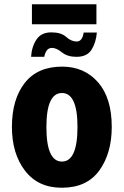

<svg xmlns="http://www.w3.org/2000/svg" viewBox="-20 -872 584 902"><path d="M505 -276Q505 -412 440.5 -485.5Q376 -559 272 -559Q156 -559 96 -482Q36 -405 36 -276Q36 -150 97.5 -70Q159 10 270 10Q388 10 446.5 -71Q505 -152 505 -276ZM198 -275Q198 -435 271 -435Q344 -435 344 -276Q344 -113 271 -113Q198 -113 198 -275ZM130 -758H433V-852H130ZM126 -605H188Q196 -647 224 -647Q245 -647 271 -626Q297 -605 339 -605Q389 -605 410 -638.5Q431 -672 435 -719H373Q367 -677 340 -677Q315 -677 291 -698.5Q267 -720 221 -720Q174 -720 151.5 -686.5Q129 -653 126 -605Z"/></svg>

Font: Noto Sans Display SemiCondensed Extra
Style: Regular
Weight: 800
Width: 4
Designer: Monotype Design Team
Foundry: Monotype Imaging Inc.
Version: Version 1.900